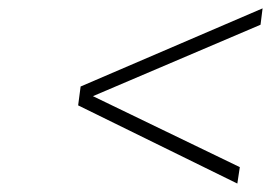

<svg xmlns="http://www.w3.org/2000/svg" viewBox="-20 -556 645 457"><path d="M166 -305.2 171.9 -350.1 605 -536.1 600.1 -497.1 201.2 -327.1 550.8 -158.2 544.9 -119.1Z"/></svg>

Font: Trueno UltraLight
Style: Italic
Weight: 250
Designer: Julieta Ulanovsky
Foundry: Julieta Ulanovsky
Version: Version 3.001b | FøM Fix